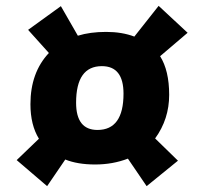

<svg xmlns="http://www.w3.org/2000/svg" viewBox="-20 -669 692 656"><path d="M527 -477Q558 -428 558 -345Q558 -262 510 -196L588 -120L481 -33L417 -127Q365 -107 305 -107Q245 -107 203 -124L141 -33L37 -122L113 -195Q84 -242 84 -313Q84 -421 147 -488L76 -567L188 -648L246 -547Q288 -560 342.5 -560Q397 -560 439 -544L522 -649L621 -557ZM328 -443Q240 -443 240 -318Q240 -225 313 -225Q402 -225 402 -349Q402 -443 328 -443Z"/></svg>

Font: Magra
Style: Bold
Weight: 600
Designer: Viviana Monsalve
Foundry: Viviana Monsalve
Version: Version 1.001